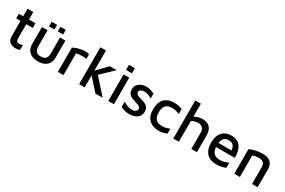

<svg xmlns="http://www.w3.org/2000/svg" viewBox="117 -1909 4635 3120"><g transform="rotate(30 2434.0 -349.5)"><path d="M253 13Q185 13 145.5 -23Q106 -59 106 -129V-415H25V-502H106V-642H214V-502H336V-415H214V-150Q214 -115 226.5 -97.5Q239 -80 273 -80Q290 -80 307 -84.5Q324 -89 336 -96V-3Q318 5 295.5 9Q273 13 253 13Z M680 15Q611 15 561.5 -7.5Q512 -30 485 -75Q458 -120 458 -187V-502H563V-202Q563 -138 591.5 -107.5Q620 -77 680 -77Q740 -77 768.5 -107.5Q797 -138 797 -202V-502H898V-187Q898 -87 840.5 -36Q783 15 680 15ZM716 -568V-656H816V-568ZM552 -568V-656H653V-568Z M1046 0V-456Q1059 -464 1094 -478Q1129 -492 1177 -502.5Q1225 -513 1274 -513Q1299 -513 1315 -509Q1331 -505 1342 -500V-416Q1319 -419 1294 -420.5Q1269 -422 1244 -420.5Q1219 -419 1195 -416Q1171 -413 1151 -410V0Z M1527 -291 1732 -502H1861L1572 -227ZM1549 0H1445V-692H1550ZM1596 -325 1886 0H1751L1522 -255Z M1992 0V-499H2097L2098 0ZM1989 -582V-677H2101V-582Z M2394 15Q2340 15 2302.5 3.5Q2265 -8 2229 -25V-124Q2255 -108 2280 -95.5Q2305 -83 2332.5 -76Q2360 -69 2394 -69Q2437 -69 2461.5 -87Q2486 -105 2486 -132Q2486 -155 2470.5 -168Q2455 -181 2431 -190Q2407 -199 2381 -208Q2354 -215 2327 -224.5Q2300 -234 2277.5 -250.5Q2255 -267 2241.5 -293Q2228 -319 2228 -357Q2228 -399 2245 -428.5Q2262 -458 2289.5 -476.5Q2317 -495 2350.5 -503.5Q2384 -512 2416 -512Q2469 -511 2502.5 -499Q2536 -487 2568 -470L2569 -380Q2533 -399 2501 -413Q2469 -427 2427 -427Q2388 -427 2362 -412.5Q2336 -398 2336 -370Q2336 -346 2350.5 -332Q2365 -318 2388.5 -310Q2412 -302 2439 -294Q2464 -286 2491 -277.5Q2518 -269 2541 -253Q2564 -237 2578.5 -211Q2593 -185 2593 -143Q2592 -87 2563.5 -52Q2535 -17 2489 -1Q2443 15 2394 15Z M2937 10Q2891 10 2847 -3Q2803 -16 2767.5 -45.5Q2732 -75 2711 -124.5Q2690 -174 2690 -248Q2690 -324 2710 -375Q2730 -426 2765 -456.5Q2800 -487 2844.5 -500Q2889 -513 2936 -513Q2976 -513 3016 -505.5Q3056 -498 3090 -483V-389Q3056 -404 3022 -412.5Q2988 -421 2951 -421Q2873 -421 2833.5 -382Q2794 -343 2794 -256Q2794 -166 2831.5 -124.5Q2869 -83 2954 -83Q2991 -83 3026 -92.5Q3061 -102 3091 -116V-22Q3056 -6 3018 2Q2980 10 2937 10Z M3212 0V-714H3317V-427L3286 -453Q3325 -480 3372.5 -496.5Q3420 -513 3465 -513Q3524 -513 3566 -492.5Q3608 -472 3631.5 -427.5Q3655 -383 3655 -311V0H3550V-298Q3550 -359 3521 -391Q3492 -423 3435 -423Q3405 -423 3374.5 -414Q3344 -405 3317 -390L3316 0Z M4019 15Q3945 15 3890.5 -15Q3836 -45 3806.5 -104Q3777 -163 3777 -248Q3777 -379 3838.5 -446.5Q3900 -514 4010 -514Q4091 -514 4141 -478Q4191 -442 4213.5 -377.5Q4236 -313 4235 -227H3840L3837 -305H4155L4130 -280Q4127 -357 4098 -392.5Q4069 -428 4007 -428Q3967 -428 3939 -411.5Q3911 -395 3896.5 -355.5Q3882 -316 3882 -247Q3882 -163 3921 -119.5Q3960 -76 4036 -76Q4070 -76 4099.5 -82Q4129 -88 4154 -97.5Q4179 -107 4197 -116V-19Q4162 -4 4118 5.5Q4074 15 4019 15Z M4356 -461Q4378 -472 4405.5 -481.5Q4433 -491 4464 -498Q4495 -505 4527 -509Q4559 -513 4589 -513Q4660 -513 4705 -493.5Q4750 -474 4772 -433.5Q4794 -393 4794 -332V0H4689V-318Q4689 -337 4684.5 -355.5Q4680 -374 4667.5 -389.5Q4655 -405 4631.5 -414Q4608 -423 4570 -423Q4543 -423 4514.5 -418Q4486 -413 4461 -404V0H4356Z"/></g></svg>

Font: Maven Pro Medium
Style: Regular
Weight: 500
Designer: Joe Prince
Foundry: Joe Prince
Version: Version 2.103